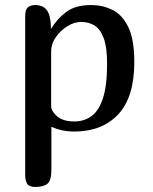

<svg xmlns="http://www.w3.org/2000/svg" viewBox="-20 -522 606 762"><path d="M80 -459Q80 -484 91 -493Q102 -502 119 -502Q151 -502 166 -481.5Q181 -461 182 -416V-408H183Q207 -448 243.5 -475Q280 -502 342 -502Q386 -502 425 -483.5Q464 -465 488.5 -416Q513 -367 513 -276Q513 -136 449 -68Q385 0 275 0Q225 0 184 -19V149Q184 194 168.5 207Q153 220 120 220Q96 220 88 207.5Q80 195 80 173ZM405 -268Q405 -336 391 -372Q377 -408 354 -421.5Q331 -435 302 -435Q275 -435 247.5 -418Q220 -401 201.5 -374.5Q183 -348 183 -318V-101Q183 -81 206.5 -60.5Q230 -40 275 -40Q314 -40 343 -61Q372 -82 388.5 -132Q405 -182 405 -268Z"/></svg>

Font: Marmelad
Style: Regular
Weight: 400
Designer: Manvel Shmavonyan
Foundry: Cyreal
Version: Version 1.110; ttfautohint (v1.8.4.7-5d5b)